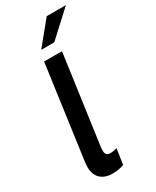

<svg xmlns="http://www.w3.org/2000/svg" viewBox="-229 -962 837 1032"><g transform="rotate(-30 189.0 -446.0)"><path d="M43 -90Q43 -98 45 -118L125 -697H236L159 -145Q159 -134 158 -123Q158 -92 188 -92Q205 -92 229 -99L215 -3Q183 9 144 9Q97 9 70 -16Q43 -41 43 -90ZM259 -901H378L224 -759H143Z"/></g></svg>

Font: Hanken Grotesk SemiBold
Style: Italic
Weight: 600
Italic angle: -8°
Designer: Alfredo Marco Pradil
Foundry: Hanken Design Co.
Version: Version 3.014